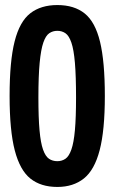

<svg xmlns="http://www.w3.org/2000/svg" viewBox="-20 -730 453 760"><path d="M18 -350Q18 -488 38 -566.5Q58 -645 100 -677.5Q142 -710 207 -710Q274 -710 315.5 -676.5Q357 -643 376 -564.5Q395 -486 395 -350Q395 -214 374.5 -135.5Q354 -57 312 -23.5Q270 10 207 10Q142 10 100.5 -23Q59 -56 38.5 -134.5Q18 -213 18 -350ZM132 -344Q132 -264 136.5 -214Q141 -164 150.5 -137.5Q160 -111 174 -101.5Q188 -92 207 -92Q225 -92 239 -101.5Q253 -111 262.5 -138Q272 -165 276.5 -214.5Q281 -264 281 -344Q281 -429 276.5 -481.5Q272 -534 262.5 -561.5Q253 -589 239 -598.5Q225 -608 207 -608Q189 -608 175 -598.5Q161 -589 151.5 -561.5Q142 -534 137 -481.5Q132 -429 132 -344Z"/></svg>

Font: Georama Condensed SemiBold
Style: Regular
Weight: 600
Width: 3
Designer: Jean-Baptiste Levee
Foundry: Production Type
Version: Version 1.000